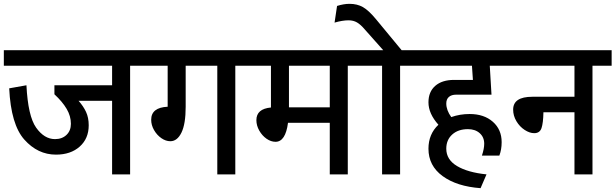

<svg xmlns="http://www.w3.org/2000/svg" viewBox="-30 -910 3212 1002"><path d="M18 -449 108 -465Q116 -304 158.5 -244Q201 -184 257 -184Q294 -184 317 -206Q340 -228 340 -264Q340 -304 318 -341.5Q296 -379 254 -418V-465H555V-567H-10V-648H749V-567H649V0H555V-384H380Q405 -356 419 -326Q433 -296 433 -256Q433 -187 386 -145Q339 -103 262 -103Q167 -103 97 -181.5Q27 -260 18 -449Z M1298 -567H1198V0H1104V-567H939V-353Q939 -263 917 -218Q895 -173 859 -173Q835 -173 812 -189Q789 -205 774 -231Q759 -257 759 -285Q759 -349 845 -353V-567H729V-648H1298Z M1885 -567H1785V0H1691V-269H1473Q1460 -170 1408 -170Q1384 -170 1361 -186Q1338 -202 1323 -228.5Q1308 -255 1308 -283Q1308 -342 1384 -349V-567H1278V-648H1885ZM1691 -350V-567H1478V-350Z M2158 -567H2058V0H1964V-567H1864V-648H1970L1874 -756Q1852 -782 1833 -793Q1814 -804 1789 -804Q1757 -804 1716 -792L1729 -879Q1764 -890 1794 -890Q1834 -890 1864 -873Q1894 -856 1932 -810L2066 -648H2158Z M2138 -648H2638V-567H2526L2535 -416H2351Q2326 -416 2312.5 -404Q2299 -392 2299 -370Q2299 -335 2325 -299Q2370 -315 2421 -315Q2496 -315 2542 -274.5Q2588 -234 2588 -168Q2588 -129 2576 -98H2485Q2497 -134 2497 -160Q2497 -194 2473.5 -215Q2450 -236 2412 -236Q2361 -236 2330 -208Q2299 -180 2299 -134Q2299 -77 2355 -43.5Q2411 -10 2509 0L2478 72Q2354 63 2280 9Q2206 -45 2206 -134Q2206 -210 2258 -259Q2206 -317 2206 -376Q2206 -431 2241.5 -462Q2277 -493 2340 -493H2438L2433 -567H2138Z M3162 -567H3062V0H2968V-324H2806Q2805 -268 2796 -241.5Q2787 -215 2758 -215Q2734 -215 2708 -232Q2682 -249 2665 -277.5Q2648 -306 2648 -338Q2648 -405 2748 -405H2968V-567H2618V-648H3162Z"/></svg>

Font: Madhuban
Style: Regular
Weight: 400
Designer: jaikishan Patel
Foundry: MagicType
Version: Version 1.000